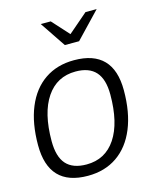

<svg xmlns="http://www.w3.org/2000/svg" viewBox="-117 -857 781 949"><g transform="rotate(-15 274.0 -382.5)"><path d="M15 -200Q15 -312 48.5 -393Q82 -474 145 -517Q208 -560 295 -560Q495 -560 495 -353Q495 -240 461.5 -158.5Q428 -77 365 -33.5Q302 10 215 10Q15 10 15 -200ZM425 -350Q425 -428 391 -466Q357 -504 288 -504Q192 -504 138.5 -425Q85 -346 85 -202Q85 -122 119 -84Q153 -46 223 -46Q319 -46 372 -125.5Q425 -205 425 -350ZM183 -775H234L312 -689L412 -775H469L344 -644H271Z"/></g></svg>

Font: Krub
Style: Italic
Weight: 400
Italic angle: -8°
Designer: Ekaluck Peanpanawate
Foundry: Cadson Demak Co.,Ltd.
Version: Version 1.000; ttfautohint (v1.6)